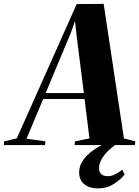

<svg xmlns="http://www.w3.org/2000/svg" viewBox="-104 -766 734 1014"><path d="M-83.5 0 -82.5 -19.5 -15.5 -35 301 -744.5 443.5 -745.5 550.5 -35 610.5 -19.5 608.5 0H289.5L292 -19.5L368.5 -35L342.5 -243H124L36 -33.5L136 -19.5L133.5 0ZM137 -274.5H339L302.5 -562L292 -655L270 -592ZM414.5 229Q369 229 341.5 207.2Q314 185.5 314 144Q314 119 325.2 96.5Q336.5 74 356.2 54.5Q376 35 401.5 18.5Q427 2 456 -11.5L495 -28L531 -18Q494 5 469.2 28.8Q444.5 52.5 431.8 76Q419 99.5 419 122.5Q419 142.5 430.8 153.5Q442.5 164.5 464 164.5Q484 164.5 502.5 155.5Q521 146.5 541.5 130.5L554 155.5Q534.5 181.5 497.5 205.2Q460.5 229 414.5 229Z"/></svg>

Font: Merriweather 144pt ExtraBold
Style: Italic
Weight: 800
Italic angle: -7.8°
Version: Version 2.101